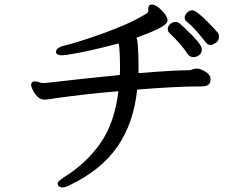

<svg xmlns="http://www.w3.org/2000/svg" viewBox="-20 -759 1040 840"><path d="M586 -439Q731 -451 808 -452Q815 -452 823 -455.5Q831 -459 840 -459H844Q857 -458 878.5 -445.5Q900 -433 901 -415V-410Q901 -381 863 -381Q750 -381 580 -367Q565 -221 494 -118Q423 -15 285 51Q265 61 254 61Q243 61 235 54Q232 47 232 45Q232 39 238 33Q246 26 259 17Q360 -46 421 -135Q482 -224 498 -360Q334 -346 201 -326Q194 -325 188 -324Q182 -323 176 -323Q156 -323 143 -337Q130 -351 123 -366Q116 -381 116 -387Q116 -401 130 -403H133Q141 -403 150.5 -399.5Q160 -396 165 -396H180L340 -414Q421 -423 504 -431Q505 -442 505 -446V-468Q505 -532 500 -566Q500 -568 499 -569Q367 -534 291 -522Q264 -517 252 -517Q225 -517 225 -532Q225 -551 264 -560Q285 -565 330 -579Q443 -614 534 -654Q585 -677 621 -700Q627 -704 628 -706Q629 -710 629 -716V-721Q629 -735 637 -738Q640 -739 644 -739Q658 -739 674 -726Q690 -713 701.5 -697.5Q713 -682 713 -670Q713 -665 709 -659Q696 -637 577 -594Q582 -583 583 -560Q586 -517 586 -476V-454Q586 -446 586 -439ZM901 -562Q888 -562 879 -575Q867 -591 843 -619Q819 -647 796 -665Q788 -672 788 -682.5Q788 -693 798.5 -703.5Q809 -714 821 -714Q837 -714 882 -670Q899 -653 913 -638Q927 -623 931 -618Q938 -611 938 -599Q938 -580 923.5 -571Q909 -562 901 -562ZM803 -520Q771 -568 722 -614Q714 -621 714 -632.5Q714 -644 724.5 -653.5Q735 -663 746.5 -663Q758 -663 765 -657Q786 -640 823 -602Q863 -561 863 -543.5Q863 -526 851 -517.5Q839 -509 826 -509Q813 -509 803 -520Z"/></svg>

Font: Moon Stars Kai
Style: Bold
Weight: 700
Designer: GuiWonder
Version: Version 1.101